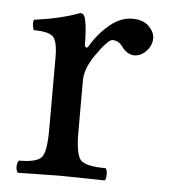

<svg xmlns="http://www.w3.org/2000/svg" viewBox="-40 -479 456 518"><g transform="rotate(5 187.5 -220.0)"><path d="M177 -358Q177 -353 180.5 -351Q184 -349 188 -356Q208 -390 237.5 -414.5Q267 -439 299 -439Q328 -439 343.5 -423.5Q359 -408 359 -391Q359 -372 344.5 -356.5Q330 -341 312 -341Q292 -341 276 -364Q266 -377 250 -377Q238 -377 204 -328Q180 -292 180 -261V-122Q180 -61 194 -46Q208 -31 262 -31Q266 -27 266 -14Q266 -2 262 2Q245 2 203.5 1Q162 0 141 0Q120 0 82 1Q44 2 27 2Q22 -3 22 -14Q22 -26 27 -31Q75 -31 88 -46Q101 -61 101 -122V-317Q101 -360 89 -372.5Q77 -385 36 -385Q30 -402 34 -413Q108 -423 157 -442Q165 -442 169 -434Q177 -412 177 -358Z"/></g></svg>

Font: Pochaevsk Unicode
Style: Normal
Weight: 400
Version: Version 1.1